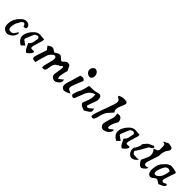

<svg xmlns="http://www.w3.org/2000/svg" viewBox="420 -2530 4228 4228"><g transform="rotate(45 2534.5 -415.5)"><path d="M157.2 -296.9Q157.7 -298.8 172.6 -321.8Q187.5 -344.7 188 -347.2Q197.8 -382.8 227.1 -412.1Q250 -435.1 270 -435.1Q284.7 -435.1 296.6 -423.1Q308.6 -411.1 315.9 -388.2Q316.4 -385.7 324.2 -365.2Q326.7 -365.7 332 -366.9Q337.4 -368.2 340.8 -368.2Q342.3 -368.2 349.6 -368.4Q356.9 -368.7 358.9 -368.9Q360.8 -369.1 367.2 -369.9Q373.5 -370.6 375.7 -371.8Q377.9 -373 382.8 -375.5Q387.7 -377.9 389.4 -381.3Q391.1 -384.8 393.6 -389.6Q396 -394.5 397 -401.1Q397.9 -407.7 397.9 -416Q397.9 -444.3 374 -466.8Q339.4 -500 290 -500Q229.5 -500 180.2 -456.1Q54.7 -347.2 37.1 -205.1Q34.2 -182.6 34.2 -160.2Q34.2 -122.1 43.9 -90.8Q55.7 -51.3 94 -25.6Q132.3 0 173.8 0Q198.7 0 215.8 -8.8Q275.4 -36.1 304.2 -68.1Q333 -100.1 350.1 -151.9Q358.9 -177.2 354 -194.8Q348.1 -216.8 323.2 -184.1Q321.8 -181.6 319.8 -179.2Q314 -171.4 300.8 -148.9Q287.6 -126.5 277.8 -115.2Q251 -86.9 208 -86.9Q191.4 -86.9 174.8 -89.8Q154.8 -92.3 145.5 -107.2Q136.2 -122.1 131.8 -147Q130.9 -152.8 130.9 -165Q130.9 -218.8 157.2 -296.9Z M538.6 -176.8Q538.6 -177.7 536.6 -187Q534.7 -196.3 534.7 -201.2Q534.7 -204.1 536.6 -210Q594.2 -357.4 619.6 -407.2Q628.9 -426.8 678.7 -442.9Q682.6 -444.8 691.9 -444.8Q710.9 -445.8 725.8 -432.1Q740.7 -418.5 740.7 -399.9Q740.7 -394 739.7 -390.1Q734.4 -371.6 728.8 -335.9Q723.1 -300.3 718 -277.8Q712.9 -255.4 696.5 -228.3Q680.2 -201.2 652.8 -183.1Q659.7 -169.4 675.8 -137Q691.9 -104.5 703.1 -83Q714.4 -61.5 726.6 -42Q733.4 -31.2 753.7 -16.8Q773.9 -2.4 776.9 0Q808.1 -23.4 823.5 -36.4Q838.9 -49.3 856.9 -72.3Q875 -95.2 882.8 -120.1L883.8 -123Q883.8 -126.5 881.6 -132.6Q879.4 -138.7 878.9 -141.1Q868.2 -147.9 854.5 -147.9Q848.6 -147.5 834 -145.3Q819.3 -143.1 811.5 -143.1Q788.6 -143.1 772.5 -159.2Q772.5 -162.6 772.9 -173.3Q773.4 -184.1 773.9 -190.7Q774.4 -197.3 775.6 -206.8Q776.9 -216.3 778.8 -224.1Q788.6 -258.3 809.3 -327.1Q830.1 -396 839.8 -430.2Q841.8 -438 842.5 -447.3Q843.3 -456.5 843.8 -468.8Q844.2 -481 844.7 -488.8L719.7 -499Q716.8 -499 711.2 -499.5Q705.6 -500 702.6 -500Q635.7 -500 577.6 -446.8Q500.5 -374.5 466.8 -292Q447.8 -241.7 447.8 -203.1Q447.8 -103 572.8 -29.8Q638.2 -92.3 646.5 -100.1Q641.1 -103.5 590.6 -139.4Q540 -175.3 538.6 -176.8Z M1063.5 0Q1080.1 -76.7 1082.5 -86.9Q1123 -228.5 1138.2 -275.9Q1157.2 -337.9 1233.4 -396Q1243.7 -403.8 1260.3 -403.8Q1278.3 -403.8 1292.5 -391.8Q1306.6 -379.9 1307.1 -361.8Q1309.1 -314 1303.2 -291Q1293.9 -252.4 1275.6 -181.4Q1257.3 -110.4 1251.5 -85.9Q1248.5 -69.3 1246.1 -22.9Q1267.1 -17.1 1285.2 -17.1Q1339.8 -17.1 1351.1 -74.2Q1354 -87.9 1357.7 -111.6Q1361.3 -135.3 1364.5 -151.1Q1367.7 -167 1372.6 -188Q1377.4 -209 1383.8 -223.6Q1390.1 -238.3 1399.4 -252.9Q1408.7 -267.6 1422.1 -277.1Q1435.5 -286.6 1452.1 -291Q1454.6 -302.7 1463.4 -308.3Q1472.2 -314 1481.9 -314.2Q1491.7 -314.5 1501.2 -317.9Q1510.7 -321.3 1514.2 -329.1Q1518.6 -340.8 1531.2 -350.8Q1543.9 -360.8 1554.2 -360.8Q1575.2 -359.4 1575.2 -334Q1575.2 -331.5 1574.7 -326.4Q1574.2 -321.3 1574.2 -318.8Q1569.3 -287.6 1560.3 -222.4Q1551.3 -157.2 1546.4 -124Q1544.4 -108.4 1544.4 -102.1Q1544.4 -44.9 1596.2 -17.1Q1624 -2 1650.4 -2Q1682.6 -2 1714.4 -24.9Q1732.9 -39.6 1742.2 -47.4Q1751.5 -55.2 1763.9 -69.3Q1776.4 -83.5 1781.7 -98.9Q1787.1 -114.3 1787.1 -132.8Q1787.1 -151.4 1781.2 -173.8L1679.2 -92.8Q1658.2 -123 1658.2 -151.9Q1658.2 -175.8 1675 -260Q1691.9 -344.2 1703.1 -359.9L1642.1 -479Q1614.7 -496.1 1585.4 -496.1Q1543 -496.1 1511.2 -462.9Q1507.8 -459.5 1497.8 -448.2Q1487.8 -437 1482.4 -432.4Q1477.1 -427.7 1466.6 -423.1Q1456.1 -418.5 1444.3 -418.9Q1408.7 -453.1 1393.6 -466.3Q1378.4 -479.5 1360.4 -489.7Q1342.3 -500 1326.2 -500Q1313 -500 1294.4 -492.4Q1275.9 -484.9 1259.5 -475.3Q1243.2 -465.8 1206.1 -442.9Q1164.6 -472.2 1141.8 -484.1Q1119.1 -496.1 1099.1 -496.1Q1079.6 -496.1 1056.9 -484.9Q1034.2 -473.6 992.2 -446.8L1055.2 -363.8Q1046.9 -338.9 1031 -291.7Q1015.1 -244.6 1005.9 -216.6Q996.6 -188.5 984.1 -149.4Q971.7 -110.4 962.4 -77.1Q960.4 -73.2 960.4 -61Q960.4 -46.9 964.8 -33Q969.2 -19 976.1 -14.2Q984.9 -8.3 996.8 -6.1Q1008.8 -3.9 1030 -2.7Q1051.3 -1.5 1063.5 0Z M2208 -713.9Q2207.5 -714.8 2207 -720.7Q2206.5 -726.6 2205.3 -734.4Q2204.1 -742.2 2202.1 -749Q2192.9 -783.7 2165 -807.4Q2137.2 -831.1 2106.9 -831.1Q2076.2 -831.1 2048.1 -797.6Q2020 -764.2 2020 -726.1Q2020 -682.1 2054.4 -647Q2088.9 -611.8 2134.3 -611.8Q2168 -611.8 2188 -638.7Q2208 -665.5 2208 -713.9ZM2099.1 -54.2Q2035.2 -83.5 2014.2 -99.6Q1993.2 -115.7 1993.2 -142.1Q1993.2 -168.5 2009.3 -214.8Q2018.1 -242.7 2030.5 -275.4Q2043 -308.1 2052.7 -331.1Q2062.5 -354 2079.6 -393.8Q2096.7 -433.6 2105 -454.1Q2079.6 -500 2033.2 -500Q2019 -500 1973.1 -488.8Q1963.4 -455.1 1947.8 -402.6Q1932.1 -350.1 1920.2 -309.1Q1908.2 -268.1 1897.9 -231.9Q1897 -229 1893.1 -217Q1889.2 -205.1 1887.9 -201.4Q1886.7 -197.8 1883.3 -187Q1879.9 -176.3 1878.4 -170.9Q1877 -165.5 1874.5 -156.2Q1872.1 -147 1870.8 -140.4Q1869.6 -133.8 1868.2 -125.5Q1866.7 -117.2 1866.2 -109.9Q1861.8 -61.5 1887.2 -30.8Q1912.6 0 1955.1 0Q1974.1 0 1986.3 -4.9Q2003.9 -9.3 2022.2 -17.1Q2040.5 -24.9 2064 -36.9Q2087.4 -48.8 2099.1 -54.2Z M2569.8 0Q2603 -19.5 2619.6 -29.5Q2636.2 -39.6 2655.8 -52.2Q2675.3 -64.9 2683.6 -72.5Q2691.9 -80.1 2700 -89.8Q2708 -99.6 2710.4 -108.4Q2712.9 -117.2 2712.9 -127.9Q2712.9 -147 2701.2 -192.9Q2691.4 -184.1 2674.8 -168.2Q2658.2 -152.3 2644.8 -140.4Q2631.3 -128.4 2619.1 -119.1Q2593.8 -103 2581.1 -103Q2560.5 -103 2543 -126Q2550.8 -146.5 2571.8 -212.9Q2577.1 -229 2590.3 -261.5Q2603.5 -293.9 2612.3 -319.8Q2621.1 -345.7 2625 -370.1Q2627 -382.3 2627 -403.8Q2627 -448.7 2608.4 -474.4Q2589.8 -500 2554.2 -500Q2530.3 -500 2502.9 -490.2Q2445.3 -467.8 2358.9 -467.8Q2347.7 -467.8 2325.2 -468.5Q2302.7 -469.2 2292 -469.2Q2287.6 -469.2 2278.6 -463.1Q2269.5 -457 2267.1 -456.1Q2264.2 -444.8 2253.4 -398.9Q2242.7 -353 2237.3 -333.7Q2231.9 -314.5 2219.2 -281.2Q2206.5 -248 2190.9 -222.2Q2184.6 -210.9 2179 -199.2Q2173.3 -187.5 2168 -170.7Q2162.6 -153.8 2160.4 -146.7Q2158.2 -139.6 2152.1 -117.2Q2146 -94.7 2145 -91.8Q2143.1 -84 2143.1 -80.1Q2143.1 -66.9 2151.6 -55.4Q2160.2 -43.9 2174.8 -37.1Q2183.6 -30.8 2196.8 -30.8Q2219.2 -30.8 2234.9 -55.2Q2239.7 -63.5 2243.7 -73.5Q2247.6 -83.5 2252 -97.2Q2256.3 -110.8 2258.8 -117.2Q2265.6 -134.3 2280.8 -173.3Q2295.9 -212.4 2307.6 -241.5Q2319.3 -270.5 2331.1 -296.9Q2375.5 -395 2500 -432.1Q2503.9 -408.2 2503.9 -377.9Q2503.9 -341.8 2495.1 -300.8Q2486.3 -259.8 2478 -236.3Q2469.7 -212.9 2450.2 -164.8Q2430.7 -116.7 2425.8 -103Q2434.1 -75.2 2452.1 -56.9Q2470.2 -38.6 2486.8 -31.7Q2503.4 -24.9 2530 -15.9Q2556.6 -6.8 2569.8 0Z M2883.8 -772Q2884.8 -766.6 2884.8 -760.7Q2884.8 -754.9 2885 -752.4Q2885.3 -750 2886.7 -749Q2894.5 -742.2 2913.6 -730Q2932.6 -717.8 2944.6 -707.3Q2956.5 -696.8 2960 -685.1Q2963.9 -673.3 2963.9 -652.8Q2963.9 -622.6 2947.8 -573.2Q2921.9 -496.1 2870.8 -355Q2819.8 -213.9 2804.7 -170.9Q2784.7 -115.2 2774.9 -58.1Q2773.4 -48.8 2778.3 -35.9Q2783.2 -22.9 2789.1 -21Q2804.7 -17.1 2815.9 -17.1Q2832 -17.1 2842.8 -23.9Q2860.4 -32.7 2875 -69.8Q2891.1 -114.7 2906.7 -183.1Q2933.6 -295.4 3003.9 -361.8Q3031.7 -390.6 3076.7 -442.9Q3048.8 -481 3048.8 -525.9Q3048.8 -572.3 3085 -651.9Q3115.2 -717.3 3122.1 -747.1Q3123 -751 3123 -757.8Q3123 -774.4 3113 -787.1Q3103 -799.8 3085.9 -804.2Q3054.7 -810.1 3022.9 -810.1Q2947.3 -810.1 2883.8 -772ZM3291 -357.9Q3284.2 -454.1 3218.8 -479Q3208.5 -482.9 3195.8 -482.9Q3185.5 -482.9 3165.3 -479.7Q3145 -476.6 3136.7 -476.1Q3138.7 -462.4 3142.1 -441.4Q3145.5 -420.4 3146.7 -409.4Q3147.9 -398.4 3147.9 -389.2Q3147.9 -375.5 3144.5 -359.1Q3141.1 -342.8 3137.9 -332.5Q3134.8 -322.3 3123 -287.1Q3092.3 -191.4 3077.6 -117.2Q3075.7 -103.5 3075.7 -97.2Q3075.7 -55.7 3103 -27.8Q3130.4 0 3168.9 0Q3189 0 3204.1 -4.9Q3255.4 -22.5 3281.7 -43.9Q3310.1 -69.8 3325.9 -93.8Q3341.8 -117.7 3341.8 -147.9Q3341.8 -159.2 3340.8 -165Q3325.2 -164.1 3310.5 -154.5Q3295.9 -145 3286.1 -134.3Q3276.4 -123.5 3262.9 -114.7Q3249.5 -106 3235.8 -106Q3228 -106 3210.9 -112.8Q3209 -128.4 3209 -140.1Q3209 -169.4 3218 -201.2Q3227.1 -232.9 3236.6 -253.2Q3246.1 -273.4 3265.1 -308.6Q3284.2 -343.8 3291 -357.9Z M3510.7 -176.8Q3510.7 -177.7 3508.8 -187Q3506.8 -196.3 3506.8 -201.2Q3506.8 -204.1 3508.8 -210Q3566.4 -357.4 3591.8 -407.2Q3601.1 -426.8 3650.9 -442.9Q3654.8 -444.8 3664.1 -444.8Q3683.1 -445.8 3698 -432.1Q3712.9 -418.5 3712.9 -399.9Q3712.9 -394 3711.9 -390.1Q3706.5 -371.6 3700.9 -335.9Q3695.3 -300.3 3690.2 -277.8Q3685.1 -255.4 3668.7 -228.3Q3652.3 -201.2 3625 -183.1Q3631.8 -169.4 3647.9 -137Q3664.1 -104.5 3675.3 -83Q3686.5 -61.5 3698.7 -42Q3705.6 -31.2 3725.8 -16.8Q3746.1 -2.4 3749 0Q3780.3 -23.4 3795.7 -36.4Q3811 -49.3 3829.1 -72.3Q3847.2 -95.2 3855 -120.1L3856 -123Q3856 -126.5 3853.8 -132.6Q3851.6 -138.7 3851.1 -141.1Q3840.3 -147.9 3826.7 -147.9Q3820.8 -147.5 3806.2 -145.3Q3791.5 -143.1 3783.7 -143.1Q3760.7 -143.1 3744.6 -159.2Q3744.6 -162.6 3745.1 -173.3Q3745.6 -184.1 3746.1 -190.7Q3746.6 -197.3 3747.8 -206.8Q3749 -216.3 3751 -224.1Q3760.7 -258.3 3781.5 -327.1Q3802.2 -396 3812 -430.2Q3814 -438 3814.7 -447.3Q3815.4 -456.5 3815.9 -468.8Q3816.4 -481 3816.9 -488.8L3691.9 -499Q3689 -499 3683.3 -499.5Q3677.7 -500 3674.8 -500Q3607.9 -500 3549.8 -446.8Q3472.7 -374.5 3439 -292Q3419.9 -241.7 3419.9 -203.1Q3419.9 -103 3544.9 -29.8Q3610.4 -92.3 3618.7 -100.1Q3613.3 -103.5 3562.7 -139.4Q3512.2 -175.3 3510.7 -176.8Z M4358.4 -192.9Q4353.5 -178.2 4353.5 -165Q4350.6 -130.4 4360.8 -115.2Q4371.1 -100.1 4398.4 -100.1Q4407.7 -100.1 4422.4 -103Q4428.7 -104 4435.8 -105.7Q4442.9 -107.4 4453.4 -110.8Q4463.9 -114.3 4471.7 -116.2Q4446.3 -42.5 4363.3 -2.9Q4357.4 0 4349.6 0Q4335.4 0 4318.6 -6.8Q4301.8 -13.7 4292.5 -22.9Q4280.8 -34.7 4270.3 -50Q4259.8 -65.4 4246.6 -86.9Q4233.4 -108.4 4225.6 -120.1Q4234.9 -144.5 4259 -192.1Q4283.2 -239.7 4297.4 -279.1Q4311.5 -318.4 4311.5 -355Q4311.5 -427.2 4249.5 -493.2L4341.3 -527.8L4363.3 -567.9V-606.9Q4363.3 -631.8 4363 -649.4Q4362.8 -667 4361.1 -681.2Q4359.4 -695.3 4358.2 -704.1Q4356.9 -712.9 4353 -720Q4349.1 -727.1 4346.7 -730.5Q4344.2 -733.9 4337.4 -736.8Q4330.6 -739.7 4326.2 -740.7Q4321.8 -741.7 4311.5 -743.9Q4301.3 -746.1 4294.4 -748Q4292.5 -754.9 4307.9 -763.7Q4323.2 -772.5 4341.8 -779.8Q4360.4 -787.1 4362.3 -789.1Q4370.6 -798.3 4385 -804.2Q4399.4 -810.1 4411.6 -809.1Q4460.4 -807.6 4504.4 -791Q4517.6 -787.6 4525.6 -772.9Q4533.7 -758.3 4533.7 -740.2Q4533.7 -713.4 4517.6 -695.8Q4477.5 -650.4 4462.6 -596.9Q4447.8 -543.5 4445.3 -472.2Q4444.8 -461.4 4441.9 -450Q4439 -438.5 4433.6 -423.3Q4428.2 -408.2 4426.3 -400.9Q4416.5 -369.6 4393.3 -300Q4370.1 -230.5 4358.4 -192.9ZM4158.7 -444.8Q4154.3 -437 4133.8 -400.1Q4113.3 -363.3 4094.5 -330.3Q4075.7 -297.4 4053.5 -259.3Q4031.2 -221.2 4013.4 -194.8Q3995.6 -168.5 3986.3 -161.1Q3985.4 -160.2 3984.4 -160.2Q3988.8 -153.8 3989.3 -151.9Q3992.2 -146.5 3998.5 -133.1Q4004.9 -119.6 4009 -112.8Q4013.2 -106 4022.2 -99.1Q4031.2 -92.3 4043.5 -90.8Q4087.4 -85.9 4150.4 -85.9Q4156.2 -85.9 4162.8 -87.4Q4169.4 -88.9 4179.4 -91.3Q4189.5 -93.8 4195.3 -95.2Q4165 -50.3 4126.5 -25.6Q4087.9 -1 4050.3 -1Q4026.4 -1 4004.4 -13.2Q3968.8 -32.2 3946.5 -73Q3924.3 -113.8 3924.3 -158.2Q3924.3 -195.3 3940.4 -224.1Q3963.4 -192.9 3969.2 -184.1Q3955.1 -218.3 3948.2 -224.1Q3944.8 -227.1 3941.4 -227.1Q3948.7 -227.1 3962.2 -248.5Q3975.6 -270 3986.3 -296.6Q3997.1 -323.2 4002.2 -347.2Q4007.3 -371.1 3997.6 -376Q4015.6 -396 4036.1 -424.3Q4056.6 -452.6 4073.2 -468.3Q4089.8 -483.9 4121.6 -500Q4185.5 -532.7 4215.3 -543L4245.6 -520Q4242.7 -515.6 4239.3 -508.8Q4235.8 -500.5 4231.2 -493.2Q4226.6 -485.8 4222.4 -480.7Q4218.3 -475.6 4211.7 -470.7Q4205.1 -465.8 4201.2 -463.1Q4197.3 -460.4 4189.5 -456.8Q4181.6 -453.1 4179 -452.1Q4176.3 -451.2 4168.2 -448.2Q4160.2 -445.3 4158.7 -444.8Z M4933.1 -327.1 4976.1 -449.2Q4972.7 -453.6 4969 -458.7Q4965.3 -463.9 4963.4 -466.8Q4961.4 -469.7 4959.2 -471.7Q4957 -473.6 4955.1 -474.1Q4947.3 -475.6 4925.3 -480.7Q4903.3 -485.8 4892.3 -488Q4881.3 -490.2 4863.3 -493.4Q4845.2 -496.6 4829.8 -498Q4814.5 -499.5 4799.3 -500Q4763.2 -500 4710 -464.8Q4695.8 -456.5 4673.6 -431.6Q4651.4 -406.7 4647.9 -403.8Q4621.6 -380.9 4602.8 -352.8Q4584 -324.7 4573.2 -297.9Q4562.5 -271 4556.4 -236.8Q4550.3 -202.6 4548.6 -174.8Q4546.9 -147 4546.4 -108.9Q4546.4 -98.1 4558.1 -62Q4568.8 -32.7 4589.1 -16.4Q4609.4 0 4634.3 0Q4654.3 0 4676.3 -12.2Q4688.5 -20 4711.7 -37.6Q4734.9 -55.2 4747.1 -63Q4755.4 -67.9 4781.2 -74.2Q4799.3 -63.5 4831.8 -42.5Q4864.3 -21.5 4876 -14.2Q4889.2 -20.5 4913.3 -31Q4937.5 -41.5 4956.1 -50.3Q4974.6 -59.1 4990.2 -68.8Q5007.8 -77.6 5026.4 -118.2Q5027.8 -121.1 5020.5 -131.1Q5013.2 -141.1 5007.3 -143.1H5001Q4989.7 -143.1 4973.1 -134.8Q4970.7 -133.3 4961.9 -127.7Q4953.1 -122.1 4949.2 -119.9Q4945.3 -117.7 4938.2 -115.2Q4931.2 -112.8 4925.3 -112.8Q4912.6 -112.8 4895 -127.9Q4882.3 -140.6 4882.3 -159.2Q4882.3 -169.4 4891.1 -196.8Q4899.9 -221.2 4914.1 -267.1Q4928.2 -313 4933.1 -327.1ZM4652.3 -119.1Q4640.1 -148.9 4640.1 -170.9Q4640.1 -195.8 4654.3 -233.9Q4657.7 -243.2 4666 -266.6Q4674.3 -290 4680.7 -306.2Q4687 -322.3 4694.3 -336.9Q4723.1 -387.7 4748 -400.9Q4769.5 -412.1 4791 -412.1Q4824.7 -412.1 4855 -384.8Q4848.1 -340.8 4842.5 -314.9Q4836.9 -289.1 4825.2 -252.7Q4813.5 -216.3 4793.9 -187.5Q4774.4 -158.7 4746.1 -134.8Q4714.8 -109.9 4688 -109.9Q4673.3 -109.9 4652.3 -119.1Z"/></g></svg>

Font: Sonetni venez Italic
Style: Regular
Weight: 400
Italic angle: -14°
Designer: Alja Herlah
Foundry: Type Salon
Version: Version 1.000;hotconv 1.0.109;makeotfexe 2.5.65596